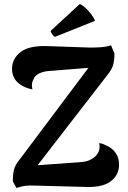

<svg xmlns="http://www.w3.org/2000/svg" viewBox="-20 -931 637 958"><path d="M62 7 44 -26Q44 -61 50 -85Q56 -109 78 -135L453 -635L465 -596L228 -577Q204 -576 182 -567.5Q160 -559 150 -542Q141 -525 139.5 -512Q138 -499 142 -485Q104 -492 79 -511Q62 -522 51 -542Q40 -562 40 -587Q40 -637 81.5 -670.5Q123 -704 216 -701L419 -694Q448 -693 478.5 -695Q509 -697 534 -705L551 -664Q551 -630 544.5 -607Q538 -584 516 -557L137 -67L119 -103L381 -122Q415 -124 436 -136.5Q457 -149 465 -162Q475 -176 476.5 -190Q478 -204 475 -217Q489 -215 495.5 -212Q502 -209 508 -206Q528 -198 543 -184Q558 -170 566 -151.5Q574 -133 574 -109Q574 -60 535.5 -28.5Q497 3 417 2L153 -5Q125 -6 107 -4Q89 -2 62 7ZM454 -827 254 -747Q247 -750 239.5 -761.5Q232 -773 233 -777L378 -911Q391 -906 406.5 -891.5Q422 -877 435.5 -859.5Q449 -842 454 -827Z"/></svg>

Font: Arima Thin
Style: Regular
Weight: 100
Designer: Joana Correia and Natanael Gama
Foundry: NDISCOVER
Version: Version 1.101;gftools[0.9.23]